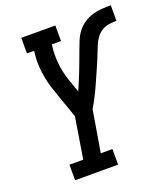

<svg xmlns="http://www.w3.org/2000/svg" viewBox="-135 -831 812 927"><g transform="rotate(-20 271.0 -367.5)"><path d="M91 0V-80H162L196 -291L144 -440Q126 -490 118.5 -544.5Q111 -599 119 -655H82V-735H257V-655H210Q203 -606 208 -558Q213 -510 228 -466L252 -398Q262 -421 271.5 -443.5Q281 -466 290 -489Q299 -512 307.5 -535Q316 -558 324.5 -581Q333 -604 342 -626.5Q351 -649 366.5 -669.5Q382 -690 403 -704Q424 -718 447.5 -725Q471 -732 495 -733.5Q519 -735 542 -735V-655Q523 -655 504 -652.5Q485 -650 468 -640Q451 -630 438.5 -613.5Q426 -597 418.5 -579Q411 -561 404 -543Q397 -525 389.5 -507Q382 -489 374 -471Q366 -453 358 -435Q350 -417 342 -399Q334 -381 325.5 -363.5Q317 -346 307.5 -328.5Q298 -311 288 -294L252 -80H312V0Z"/></g></svg>

Font: Iosevka Curly Slab MdObl
Style: Regular
Weight: 500
Italic angle: -9°
Monospace: yes
Designer: Belleve Invis
Foundry: Belleve Invis
Version: Version 11.0.0; ttfautohint (v1.8.3)